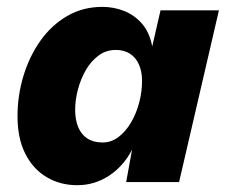

<svg xmlns="http://www.w3.org/2000/svg" viewBox="-20 -530 658 559"><path d="M204.8 9.2Q155.2 9.2 115.7 -14.3Q76.2 -37.8 53.6 -82.5Q31 -127.2 31 -191.6Q31 -251.8 48.2 -308.8Q65.4 -365.8 97.6 -411.3Q129.8 -456.8 175.6 -483.4Q221.4 -510 278.2 -510Q311.4 -510 341.6 -498Q371.8 -486 393.6 -460.9Q415.4 -435.8 423.2 -394.8L447.4 -500H617.4L501.4 0H347.4L364.4 -94.2Q339.8 -46.4 297.7 -18.6Q255.6 9.2 204.8 9.2ZM279.2 -115.2Q304 -115.2 325 -131.1Q346 -147 361.5 -173.4Q377 -199.8 385.3 -231.5Q393.6 -263.2 393.6 -294.2Q393.6 -322.4 384.3 -342.7Q375 -363 358.1 -373.8Q341.2 -384.6 317.4 -384.6Q288.8 -384.6 266.9 -368.3Q245 -352 230 -326.1Q215 -300.2 206.9 -269.5Q198.8 -238.8 198.8 -210.6Q198.8 -180.8 207.9 -159.4Q217 -138 234.6 -126.6Q252.2 -115.2 279.2 -115.2Z"/></svg>

Font: Work Sans
Style: Italic
Weight: 400
Italic angle: -13°
Designer: Wei Huang
Foundry: Wei Huang
Version: Version 2.012